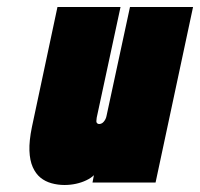

<svg xmlns="http://www.w3.org/2000/svg" viewBox="-20 -521 571 548"><path d="M248 -21 244 0H424L531 -501H351L284 -190Q283 -185 281 -181Q279 -177 276 -173.5Q273 -170 269.5 -168.5Q266 -167 263 -167Q260 -167 257.5 -169Q255 -171 255 -175Q255 -179 256 -185L324 -501H144L71 -158Q63 -119 64 -91Q65 -63 73.5 -44Q82 -25 95.5 -14Q109 -3 127 2Q145 7 164 7Q181 7 197 3.5Q213 0 226.5 -6.5Q240 -13 248 -21Z"/></svg>

Font: Advent Pro Black
Style: Italic
Weight: 900
Italic angle: -12°
Version: Version 3.000